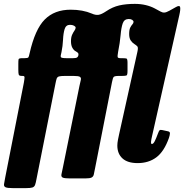

<svg xmlns="http://www.w3.org/2000/svg" viewBox="-56 -820 949 990"><path d="M279 -428.5Q257 -428.5 248 -425.8Q239 -423 236 -414Q233 -405 229.5 -386.5L132 104Q128.5 123.5 124.8 133.5Q121 143.5 111 146.8Q101 150 78 150H10.5Q-18 150 -27.5 145.5Q-37 141 -35.2 129.2Q-33.5 117.5 -29 94.5L67 -393.5Q70.5 -414 70.5 -421.2Q70.5 -428.5 61.5 -428.5H57.5Q43 -428.5 40.8 -434.8Q38.5 -441 38.5 -460.5V-490.5Q38.5 -508 39.8 -514Q41 -520 58.5 -520H70.5Q87.5 -520 90.5 -524.5Q93.5 -529 96.5 -544.5Q124.5 -669 174.8 -719.5Q225 -770 308.5 -770Q370.5 -770 417.5 -750Q436 -741.5 451.5 -743.5Q467 -745.5 491.5 -762Q524 -784 558.8 -792Q593.5 -800 639 -800Q669 -800 695.2 -793.8Q721.5 -787.5 742 -776.5Q762 -766 772.2 -760.2Q782.5 -754.5 792 -755.2Q801.5 -756 818 -765L851 -783.5Q870 -794.5 872.8 -783Q875.5 -771.5 868.5 -741.5L728 -118Q726.5 -113 724.5 -101.8Q722.5 -90.5 722.5 -87Q722.5 -77.5 727 -77.5Q734.5 -77.5 741.8 -91.8Q749 -106 759 -133Q763.5 -145.5 767 -148.5Q770.5 -151.5 780 -149.5L810 -143Q821 -141 820.2 -131.5Q819.5 -122 815 -108.5Q790 -38.5 750.2 -8.8Q710.5 21 653.5 21Q602 21 575.5 -3.2Q549 -27.5 549 -69.5Q549 -82 552.2 -99Q555.5 -116 558 -127L652.5 -553Q657.5 -575 652.2 -580.8Q647 -586.5 637.5 -592.5Q626 -599.5 618 -611.5Q610 -623.5 610 -644.5Q610 -667.5 615.8 -678.2Q621.5 -689 627 -694.8Q632.5 -700.5 632.5 -707.5Q632.5 -713 625.8 -717.5Q619 -722 608 -722Q584.5 -722 576.8 -699.5Q569 -677 565.8 -638.5Q562.5 -600 553 -552.5Q549 -530 551 -525Q553 -520 566 -520H568.5Q589.5 -520 595.5 -518.5Q601.5 -517 601.5 -497V-454.5Q601.5 -433.5 596.5 -431Q591.5 -428.5 572.5 -428.5H557Q534.5 -428.5 530 -423Q525.5 -417.5 521.5 -396.5L434 48.5Q430 67.5 427.8 79Q425.5 90.5 416.5 95.2Q407.5 100 383 100H304.5Q276 100 267.2 95.5Q258.5 91 260.8 79.2Q263 67.5 268 45L353.5 -376Q357.5 -395.5 360.5 -407Q363.5 -418.5 356.5 -423.5Q349.5 -428.5 323.5 -428.5ZM334.5 -555.5Q325 -560 317.5 -573Q310 -586 310 -607.5Q310 -628 316 -641Q322 -654 328 -662.2Q334 -670.5 334 -677.5Q334 -683 325.5 -687.5Q317 -692 305 -692Q284 -692 277.2 -670Q270.5 -648 269 -615.2Q267.5 -582.5 261 -551Q255 -530.5 258 -525.2Q261 -520 288 -520H320Q336 -520 341.5 -523.8Q347 -527.5 348.5 -536Q349 -542.5 347 -546Q345 -549.5 334.5 -555.5Z"/></svg>

Font: Besley* Condensed Heavy
Style: Italic
Weight: 800
Width: 3
Italic angle: -13°
Designer: Owen Earl
Foundry: indestructible type*
Version: Version 3.000; ttfautohint (v1.8.3)